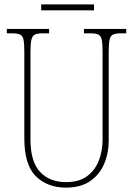

<svg xmlns="http://www.w3.org/2000/svg" viewBox="-20 -846 608 876"><path d="M281 10Q196 10 143.5 -42Q91 -94 91 -214V-608Q91 -646 87.5 -664Q84 -682 72 -688Q60 -694 35 -694H11V-714H204V-694H175Q150 -694 138.5 -688Q127 -682 123 -663.5Q119 -645 119 -606V-210Q119 -108 163 -61.5Q207 -15 281 -15Q342 -15 378.5 -43Q415 -71 431.5 -115Q448 -159 448 -207V-607Q448 -645 444.5 -663.5Q441 -682 429 -688Q417 -694 392 -694H363V-714H556V-694H532Q507 -694 495 -688Q483 -682 479.5 -663.5Q476 -645 476 -607V-205Q476 -147 455 -98Q434 -49 391 -19.5Q348 10 281 10ZM168 -799V-826H409V-799Z"/></svg>

Font: Noto Serif Lao Condensed Thin
Style: Regular
Weight: 100
Width: 3
Designer: Monotype Design Team
Foundry: Monotype Imaging Inc.
Version: Version 2.003; ttfautohint (v1.8.4.7-5d5b)